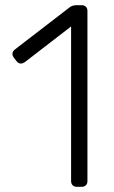

<svg xmlns="http://www.w3.org/2000/svg" viewBox="-20 -720 438 740"><path d="M276 0Q266 0 260 -6Q254 -12 254 -22V-618L75 -480Q67 -475 61 -475Q51 -475 44 -484L33 -498Q28 -505 28 -512Q28 -522 37 -529L250 -693Q260 -700 276 -700H295Q305 -700 311 -694Q317 -688 317 -678V-22Q317 -12 311 -6Q305 0 295 0Z"/></svg>

Font: Rubik AZ
Style: Regular
Weight: 300
Designer: Hubert and Fischer
Foundry: Hubert & Fischer
Version: Version 2.000